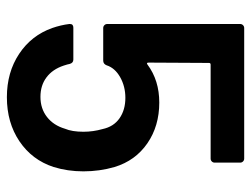

<svg xmlns="http://www.w3.org/2000/svg" viewBox="-108 -632 747 572"><g transform="rotate(90 266.0 -346.5)"><path d="M491 -221Q491 -174 478 -132Q457 -68 401.5 -30.5Q346 7 270 7Q196 7 141 -29.5Q86 -66 64 -128Q55 -154 52 -179V-181Q52 -191 63 -191H158Q168 -191 171 -180Q172 -174 176 -162Q187 -129 211 -111Q235 -93 269 -93Q304 -93 329 -112.5Q354 -132 364 -166Q373 -187 373 -221Q373 -250 365 -278Q358 -311 333 -328.5Q308 -346 272 -346Q238 -346 210.5 -330.5Q183 -315 175 -290Q171 -280 161 -280H64Q59 -280 55.5 -283.5Q52 -287 52 -292V-688Q52 -693 55.5 -696.5Q59 -700 64 -700H453Q458 -700 461.5 -696.5Q465 -693 465 -688V-612Q465 -607 461.5 -603.5Q458 -600 453 -600H173Q168 -600 168 -595L167 -415Q167 -411 169 -410.5Q171 -410 173 -412Q220 -447 286 -447Q356 -447 407.5 -411.5Q459 -376 478 -314Q491 -269 491 -221Z"/></g></svg>

Font: Barlow SemiBold
Style: Regular
Weight: 600
Designer: Jeremy Tribby
Foundry: Tribby Type
Version: Version 1.422